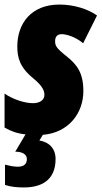

<svg xmlns="http://www.w3.org/2000/svg" viewBox="-22 -583 446 843"><path d="M222 115C222 67 191 40 151 34L166 9C279 0 344 -86 344 -183C344 -262 317 -299 269 -337C223 -373 220 -384 220 -403C220 -423 231 -433 249 -433C268 -433 309 -422 343 -393L404 -515C365 -543 303 -563 239 -563C116 -563 54 -481 54 -379C54 -333 63 -289 123 -240C167 -204 173 -183 173 -166C173 -142 150 -130 123 -130C88 -130 38 -145 -2 -172V-23C26 -7 52 3 90 7L45 83C78 83 96 96 96 115C96 138 82 149 56 149C37 149 16 144 0 140V229C27 238 55 240 83 240C159 240 222 209 222 115Z"/></svg>

Font: Noto Sans UI Condensed Black
Style: Italic
Weight: 900
Width: 3
Italic angle: -192°
Designer: Monotype Design Team
Foundry: Monotype Imaging Inc.
Version: Version 1.901